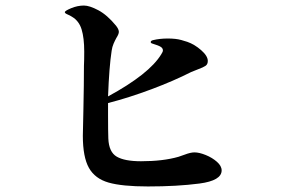

<svg xmlns="http://www.w3.org/2000/svg" viewBox="-20 -747 1040 693"><path d="M780 -132Q780 -95 699.5 -84.5Q619 -74 514 -74Q421 -74 372 -88Q323 -102 301 -141Q279 -180 279 -257Q279 -280 281 -350Q283 -444 283 -510Q284 -529 284 -561Q284 -610 274.5 -641Q265 -672 239 -687Q233 -691 223.5 -695Q214 -699 214 -703Q214 -708 237 -717.5Q260 -727 283 -727Q303 -727 335 -710Q367 -693 399 -654Q409 -641 409 -632Q409 -624 400 -610Q395 -601 390 -589.5Q385 -578 383 -564Q374 -506 370 -399Q519 -480 562 -551Q568 -560 568 -565Q568 -573 560 -578Q552 -583 532 -589Q524 -591 524 -595Q524 -600 532 -602Q556 -608 586 -608Q615 -608 634.5 -602.5Q654 -597 656 -596Q682 -587 706 -566Q730 -545 730 -527Q730 -515 722 -509.5Q714 -504 695 -497L670 -487Q607 -455 527 -425Q447 -395 370 -375V-333Q370 -271 371 -247Q373 -198 401.5 -181.5Q430 -165 489 -165Q568 -165 624 -181Q645 -188 647 -189Q668 -197 682 -197Q699 -197 722.5 -187.5Q746 -178 763 -163Q780 -148 780 -132Z"/></svg>

Font: Shippori Mincho
Style: Bold
Weight: 700
Designer: FONTDASU
Foundry: FONTDASU / Google Inc. / but / Adobe
Version: Version 3.110; ttfautohint (v1.8.3)